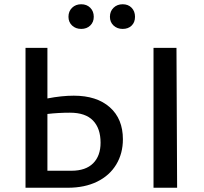

<svg xmlns="http://www.w3.org/2000/svg" viewBox="-20 -883 959 903"><path d="M302 -804Q302 -830 319 -846.5Q336 -863 362 -863Q388 -863 404.5 -846.5Q421 -830 421 -804Q421 -779 404.5 -763Q388 -747 362 -747Q336 -747 319 -763Q302 -779 302 -804ZM615 -804Q615 -778 599 -762.5Q583 -747 557 -747Q531 -747 514 -763Q497 -779 497 -804Q497 -830 514 -846.5Q531 -863 557 -863Q583 -863 599 -846.5Q615 -830 615 -804ZM558 -228Q558 -161 526.5 -109Q495 -57 436.5 -28.5Q378 0 299 0H100V-658H203V-420Q270 -433 327 -433Q435 -433 496.5 -378.5Q558 -324 558 -228ZM813 0H702V-658H810ZM453 -212Q453 -279 417.5 -316Q382 -353 309 -353Q255 -353 203 -347V-80H316Q383 -80 418 -115Q453 -150 453 -212Z"/></svg>

Font: Ysabeau SC Semibold
Style: Regular
Weight: 600
Designer: Christian Thalmann (Catharsis Fonts)
Version: Version 0.003